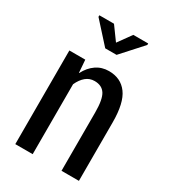

<svg xmlns="http://www.w3.org/2000/svg" viewBox="-184 -844 834 938"><g transform="rotate(30 233.5 -375.0)"><path d="M144 -528.3 149.4 -457H150.9Q170.9 -495.6 201.9 -516.8Q232.9 -538.1 272.9 -538.1Q340.3 -538.1 376.7 -488.5Q413.1 -439 413.1 -330.1V0H314.9V-329.1Q314.9 -402.8 296.1 -431.9Q277.3 -460.9 236.3 -460.9Q208.5 -460.9 187.5 -443.4Q166.5 -425.8 152.3 -394.5V0H54.2V-528.3ZM232.4 -675.3 286.6 -750.5H370.6V-742.2L264.6 -625H200.7L95.2 -741.7V-750.5H177.7Z"/></g></svg>

Font: Franco
Style: Regular
Weight: 400
Designer: Google
Version: Version 1.200311; 2013